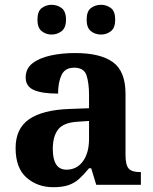

<svg xmlns="http://www.w3.org/2000/svg" viewBox="-20 -770 639 800"><path d="M202 10Q136 10 90.5 -30Q45 -70 45 -153Q45 -234 101 -273Q157 -312 269 -316L351 -319V-374Q351 -424 340.5 -456Q330 -488 289 -488Q251 -488 236.5 -457.5Q222 -427 222 -380Q155 -380 121 -395Q87 -410 87 -447Q87 -484 115 -506Q143 -528 190 -538.5Q237 -549 293 -549Q398 -549 450.5 -511Q503 -473 503 -379V-124Q503 -83 516 -68Q529 -53 563 -53H567V0H381L360 -69H351Q329 -42 309.5 -24.5Q290 -7 265 1.5Q240 10 202 10ZM257 -63Q300 -63 325.5 -98Q351 -133 351 -191V-266L306 -263Q246 -260 223 -231.5Q200 -203 200 -149Q200 -63 257 -63ZM401 -626Q377 -626 359 -640Q341 -654 341 -688Q341 -723 359 -736.5Q377 -750 401 -750Q424 -750 442 -736.5Q460 -723 460 -688Q460 -654 442 -640Q424 -626 401 -626ZM195 -626Q172 -626 154 -640Q136 -654 136 -688Q136 -723 154 -736.5Q172 -750 195 -750Q218 -750 236.5 -736.5Q255 -723 255 -688Q255 -654 236.5 -640Q218 -626 195 -626Z"/></svg>

Font: Noto Serif Toto
Style: Bold
Weight: 700
Designer: Monotype Design Team
Foundry: Monotype Imaging Inc.
Version: Version 2.001; ttfautohint (v1.8.4.7-5d5b)